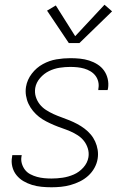

<svg xmlns="http://www.w3.org/2000/svg" viewBox="-20 -784 540 812"><path d="M198 8Q177 8 156 6Q135 4 115.5 -2Q96 -8 79 -18Q62 -28 49.5 -43.5Q37 -59 32 -79.5Q27 -100 31 -120Q31 -122 31.5 -124Q32 -126 32 -128H72Q72 -127 71.5 -125.5Q71 -124 71 -123Q68 -107 72.5 -92Q77 -77 86 -65.5Q95 -54 108.5 -47Q122 -40 136.5 -36Q151 -32 166.5 -30.5Q182 -29 198 -29Q221 -29 245 -32.5Q269 -36 292 -46Q315 -56 332.5 -75.5Q350 -95 354 -119Q357 -138 351.5 -156Q346 -174 335 -188Q324 -202 308.5 -212Q293 -222 276.5 -229Q260 -236 242.5 -242Q225 -248 208.5 -255Q192 -262 175.5 -270.5Q159 -279 145 -290Q131 -301 119.5 -315Q108 -329 100.5 -345Q93 -361 90 -379.5Q87 -398 90 -417Q95 -447 114.5 -472.5Q134 -498 161.5 -513Q189 -528 218.5 -533Q248 -538 277 -538Q298 -538 318 -536Q338 -534 357 -528Q376 -522 392.5 -511.5Q409 -501 420 -485.5Q431 -470 435.5 -450.5Q440 -431 437 -411Q436 -409 436 -407Q436 -405 435 -403H395Q396 -404 396 -405.5Q396 -407 396 -409Q399 -424 395.5 -438.5Q392 -453 383.5 -464Q375 -475 362.5 -482.5Q350 -490 336 -494Q322 -498 307 -499.5Q292 -501 277 -501Q255 -501 232 -497.5Q209 -494 187.5 -483.5Q166 -473 149.5 -454Q133 -435 129 -412Q126 -392 131.5 -374.5Q137 -357 148 -343Q159 -329 174.5 -319Q190 -309 206.5 -301.5Q223 -294 240 -288Q257 -282 274 -275Q291 -268 307 -259.5Q323 -251 337.5 -240Q352 -229 363.5 -215.5Q375 -202 382.5 -185.5Q390 -169 393 -150.5Q396 -132 393 -113Q390 -93 379.5 -74Q369 -55 353 -40.5Q337 -26 317.5 -16.5Q298 -7 278 -1.5Q258 4 238 6Q218 8 198 8ZM271 -602 179 -739 216 -761 298 -631 422 -764 454 -736 316 -602Z"/></svg>

Font: Iosevka Curly XLtObl
Style: Regular
Weight: 200
Italic angle: -9°
Monospace: yes
Designer: Belleve Invis
Foundry: Belleve Invis
Version: Version 11.1.0; ttfautohint (v1.8.3)